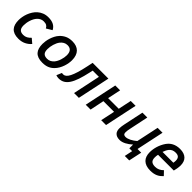

<svg xmlns="http://www.w3.org/2000/svg" viewBox="223 -1625 2851 2851"><g transform="rotate(45 1648.5 -199.5)"><path d="M433.1 -76.2Q397.9 -34.7 347.2 -9.8Q296.4 15.1 231 15.1Q179.2 15.1 142.6 1.7Q106 -11.7 82.8 -37.4Q59.6 -63 48.8 -99.9Q38.1 -136.7 38.1 -184.1Q38.1 -214.8 44.4 -252.2Q50.8 -289.6 64.9 -327.6Q79.1 -365.7 101.6 -401.6Q124 -437.5 155.8 -465.3Q187.5 -493.2 229.2 -510Q271 -526.9 324.2 -526.9Q392.1 -526.9 435.3 -503.9Q478.5 -481 502 -435.1L413.1 -381.8Q400.4 -409.2 377.9 -422.1Q355.5 -435.1 316.9 -435.1Q286.6 -435.1 262.2 -422.9Q237.8 -410.6 218.8 -390.6Q199.7 -370.6 186 -344.5Q172.4 -318.4 163.3 -290Q154.3 -261.7 150.1 -233.4Q146 -205.1 146 -181.2Q146 -157.2 150.6 -137.7Q155.3 -118.2 166.3 -104.5Q177.2 -90.8 195.8 -83.5Q214.4 -76.2 242.2 -76.2Q278.3 -76.2 307.4 -91.8Q336.4 -107.4 362.8 -136.2Z M539.1 -185.1Q539.1 -211.4 543.9 -244.6Q548.8 -277.8 559.8 -312.7Q570.8 -347.7 588.6 -382.1Q606.4 -416.5 632.8 -444.8Q667.5 -482.4 714.8 -504.6Q762.2 -526.9 828.1 -526.9Q873.5 -526.9 909.4 -514.2Q945.3 -501.5 970.5 -476.1Q995.6 -450.7 1008.8 -412.1Q1022 -373.5 1022 -321.8Q1022 -294.9 1016.6 -260.7Q1011.2 -226.6 999 -190.4Q986.8 -154.3 967 -119.4Q947.3 -84.5 918.9 -56.2Q900.9 -38.1 881.1 -24.7Q861.3 -11.2 838.9 -2.4Q816.4 6.3 790.3 10.7Q764.2 15.1 733.9 15.1Q680.7 15.1 643.6 1.7Q606.4 -11.7 583.3 -37.4Q560.1 -63 549.6 -100.1Q539.1 -137.2 539.1 -185.1ZM646 -182.1Q646 -155.3 651.1 -135.5Q656.2 -115.7 667.7 -102.5Q679.2 -89.4 697.8 -82.8Q716.3 -76.2 743.2 -76.2Q776.4 -76.2 802.5 -89.8Q828.6 -103.5 849.1 -127Q864.3 -144.5 876.7 -168.5Q889.2 -192.4 897.5 -218.5Q905.8 -244.6 910.4 -271.2Q915 -297.9 915 -320.8Q915 -435.1 816.9 -435.1Q781.7 -435.1 754.2 -419.2Q726.6 -403.3 706.1 -377Q691.9 -358.9 680.9 -335.4Q669.9 -312 662.1 -285.9Q654.3 -259.8 650.1 -233.2Q646 -206.5 646 -182.1Z M1347.2 -431.2 1335.9 -379.9Q1313.5 -277.3 1288.6 -203.9Q1263.7 -130.4 1232.7 -83.3Q1201.7 -36.1 1162.6 -13.7Q1123.5 8.8 1072.3 8.8Q1064.9 8.8 1056.6 7.8Q1048.3 6.8 1040.3 5.4Q1032.2 3.9 1025.4 2Q1018.6 0 1014.2 -2L1048.8 -84Q1056.6 -82.5 1064.5 -81.8Q1072.3 -81.1 1077.1 -81.1Q1101.1 -81.1 1123 -98.6Q1145 -116.2 1165.8 -156.5Q1186.5 -196.8 1206.3 -261.5Q1226.1 -326.2 1246.1 -420.9L1265.1 -512.2H1596.2L1487.8 0H1387.2L1478 -431.2Z M2059.1 0H1957L2004.4 -223.1H1780.3L1734.4 0H1632.3L1740.2 -512.2H1842.3L1798.3 -304.2H2021.5L2065.4 -512.2H2167.5Z M2547.9 0V-79.1Q2524.4 -58.1 2500.5 -40.8Q2476.6 -23.4 2452.4 -11Q2428.2 1.5 2404.3 8.3Q2380.4 15.1 2356.9 15.1Q2321.8 15.1 2298.1 5.6Q2274.4 -3.9 2259.8 -20Q2245.1 -36.1 2239 -57.9Q2232.9 -79.6 2232.9 -104Q2232.9 -124.5 2236.3 -149.4Q2239.7 -174.3 2245.1 -199.2L2311 -512.2H2413.1L2352.1 -220.2Q2346.2 -192.9 2342.5 -170.9Q2338.9 -148.9 2338.9 -131.8Q2338.9 -102.5 2350.8 -90.8Q2362.8 -79.1 2387.2 -79.1Q2406.2 -79.1 2427 -85.2Q2447.8 -91.3 2469.2 -102.1Q2490.7 -112.8 2512.5 -127.7Q2534.2 -142.6 2555.2 -160.2L2629.9 -512.2H2732.9L2641.1 -79.1H2718.3L2673.8 127.9H2580.1L2606.9 0Z M2917 -233.9Q2913.1 -217.3 2911.6 -201.9Q2910.2 -186.5 2910.2 -172.9Q2910.2 -119.6 2935.1 -97.9Q2960 -76.2 3011.2 -76.2Q3050.3 -76.2 3081.8 -91.1Q3113.3 -106 3141.1 -133.8L3202.1 -69.8Q3183.6 -49.8 3163.1 -33.9Q3142.6 -18.1 3118.4 -7.1Q3094.2 3.9 3065.2 9.5Q3036.1 15.1 3001 15.1Q2949.7 15.1 2912.4 2Q2875 -11.2 2850.3 -35.6Q2825.7 -60.1 2814 -94.7Q2802.2 -129.4 2802.2 -172.9Q2802.2 -204.1 2807.1 -236.6Q2812 -269 2822 -301.3Q2832 -333.5 2846.7 -364.3Q2861.3 -395 2880.4 -422.9Q2896.5 -446.3 2917.2 -465.6Q2938 -484.9 2963.6 -498.5Q2989.3 -512.2 3020.5 -519.5Q3051.8 -526.9 3088.4 -526.9Q3133.8 -526.9 3167.5 -515.1Q3201.2 -503.4 3223.4 -481.7Q3245.6 -460 3256.3 -428.7Q3267.1 -397.5 3267.1 -357.9Q3267.1 -352.5 3266.6 -344.5Q3266.1 -336.4 3265.1 -326.9Q3264.2 -317.4 3262.9 -307.6Q3261.7 -297.9 3260.3 -290L3248 -233.9ZM3161.1 -311Q3163.6 -323.7 3164.8 -335.7Q3166 -347.7 3166 -357.9Q3166 -399.4 3146.2 -420.7Q3126.5 -441.9 3080.1 -441.9Q3045.4 -441.9 3020.5 -430.2Q2995.6 -418.5 2977.1 -395Q2964.4 -379.4 2953.4 -357.7Q2942.4 -335.9 2934.1 -311Z"/></g></svg>

Font: Clear Sans Medium
Style: Italic
Weight: 500
Italic angle: -12°
Foundry: Intel Corporation
Version: Version 1.00